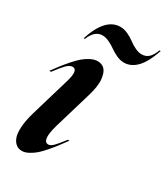

<svg xmlns="http://www.w3.org/2000/svg" viewBox="-180 -790 768 883"><g transform="rotate(30 204.0 -348.5)"><path d="M9.8 -370.1Q29.3 -396.5 41.5 -412.4Q53.7 -428.2 74 -451.4Q94.2 -474.6 109.9 -487.5Q125.5 -500.5 144.8 -510.3Q164.1 -520 181.2 -520Q204.6 -520 218.8 -505.1Q232.9 -490.2 236.6 -454.8Q240.2 -419.4 222.2 -360.8L165 -168Q138.2 -74.2 174.8 -74.2Q187 -74.2 201.4 -88.9Q215.8 -103.5 242.2 -138.2H251Q230 -109.9 219.2 -95.5Q208.5 -81.1 187.7 -56.9Q167 -32.7 152.3 -20.3Q137.7 -7.8 119.1 2.2Q100.6 12.2 84 12.2Q66.9 12.2 54 2.7Q41 -6.8 33.2 -26.6Q25.4 -46.4 27.6 -82.5Q29.8 -118.7 43.9 -166L104 -369.1Q125.5 -439.9 94.2 -439.9Q79.1 -439.9 62.5 -423.1Q45.9 -406.2 19 -370.1ZM71.8 -579.1H78.1Q100.1 -633.8 141.1 -633.8Q158.2 -633.8 177.7 -624.5Q197.3 -615.2 212.4 -604Q227.5 -592.8 248 -583.5Q268.6 -574.2 287.1 -574.2Q324.7 -574.2 354.7 -605.2Q384.8 -636.2 408.2 -705.1H401.9Q390.6 -674.8 375.7 -661.4Q360.8 -647.9 338.9 -647.9Q321.8 -647.9 302.7 -657.5Q283.7 -667 268.8 -678.5Q253.9 -689.9 233.2 -699.5Q212.4 -709 192.9 -709Q113.8 -709 71.8 -579.1Z"/></g></svg>

Font: Nyght Serif Medium Italic
Style: Regular
Weight: 500
Italic angle: -16°
Designer: Maksym Kobuzan
Version: Version 0.410;Glyphs 3.1.2 (3151)